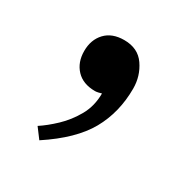

<svg xmlns="http://www.w3.org/2000/svg" viewBox="-79 -173 382 398"><g transform="rotate(30 111.5 26.0)"><path d="M63 160 45 136Q62 125 81 107Q100 89 113.5 65Q127 41 127 11Q124 12 119.5 13Q115 14 112 14Q83 14 67 -3Q51 -20 51 -47Q51 -74 67 -91Q83 -108 112 -108Q145 -108 161.5 -84Q178 -60 178 -30Q178 27 152.5 72.5Q127 118 63 160Z"/></g></svg>

Font: El Messiri
Style: Bold
Weight: 700
Designer: Mohamed Gaber
Foundry: Kief Type Foundry
Version: Version 2.020; ttfautohint (v1.8.3)